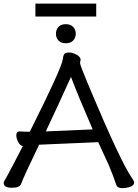

<svg xmlns="http://www.w3.org/2000/svg" viewBox="-27 -1000 744 1036"><path d="M220.2 -291 473.1 -301.8Q391.1 -490.7 356 -585Q278.3 -413.1 220.2 -291ZM632.8 15.1Q606.9 15.1 601.1 -1Q582 -57.1 561 -106.9L502.9 -232.9L184.1 -219.2Q101.1 -47.4 86.9 -7.8Q79.1 13.2 37.1 13.2Q-6.8 13.2 -6.8 -12.2Q-6.8 -20 -2.4 -26.1Q2 -32.2 5.9 -39.6Q9.8 -46.9 19.3 -64.9Q28.8 -83 48.3 -119.4Q67.9 -155.8 96.2 -211.9H99.1Q83 -211.9 72 -232.4Q61 -252.9 61 -270Q61 -291 79.1 -291Q98.1 -289.1 133.8 -289.1Q306.6 -634.3 312 -681.2Q314 -701.2 320.6 -709Q327.1 -716.8 346.2 -716.8Q362.3 -716.8 383.1 -706.8Q403.8 -696.8 408.2 -680.2L404.8 -660.2Q404.8 -647.9 458 -522Q624 -127 685.1 -39.1Q697.3 -22 696.8 -16.1Q696.8 0 676.3 7.6Q655.8 15.1 632.8 15.1ZM492.2 -980.5V-910.6H164.1V-980.5ZM328.1 -869.6Q354 -869.6 367.9 -854.5Q381.8 -839.4 381.8 -817.9Q381.8 -796.4 367.9 -781.5Q354 -766.6 328.1 -766.6Q301.8 -766.6 288.3 -781.5Q274.9 -796.4 274.9 -817.9Q274.9 -839.4 288.3 -854.5Q301.8 -869.6 328.1 -869.6Z"/></svg>

Font: LXGW WenKai Screen R
Style: Regular
Weight: 400
Designer: Fontworks Inc.
Version: Version 1.235;May 31, 2022